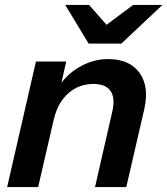

<svg xmlns="http://www.w3.org/2000/svg" viewBox="-20 -760 680 780"><path d="M9 0 126 -510H249L222 -390H225L135 0ZM366 0 436 -306Q449 -362 429 -390.5Q409 -419 360 -419Q301 -419 258 -381.5Q215 -344 199 -276L214 -400Q246 -455 302 -487.5Q358 -520 419 -520Q506 -520 546.5 -464.5Q587 -409 566 -316L493 0ZM340 -583 245 -740H342L456 -610H347L521 -740H640L473 -583Z"/></svg>

Font: Instrument Sans SemiBold
Style: Italic
Weight: 600
Italic angle: -13°
Designer: Rodrigo Fuenzalida
Foundry: fragTYPE
Version: Version 1.000;gftools[0.9.28]